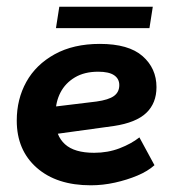

<svg xmlns="http://www.w3.org/2000/svg" viewBox="-20 -542 508 573"><path d="M251 11Q149 11 89.5 -41.5Q30 -94 30 -182Q30 -246 58.5 -297.5Q87 -349 143 -380Q199 -411 278 -411Q364 -411 405.5 -374.5Q447 -338 447 -282Q447 -234 416.5 -205Q386 -176 320 -166L95 -135V-218L268 -239Q304 -244 320 -255.5Q336 -267 336 -288Q336 -307 320.5 -317.5Q305 -328 273 -328Q232 -328 203.5 -311Q175 -294 160.5 -266Q146 -238 146 -204V-182Q146 -137 174 -111.5Q202 -86 261 -86Q302 -86 337 -99.5Q372 -113 396 -132L441 -49Q421 -31 390 -18Q359 -5 323 3Q287 11 251 11ZM147 -458 157 -522H436L426 -458Z"/></svg>

Font: Rokkitt SemiBold
Style: Bold Italic
Weight: 700
Italic angle: -9°
Version: Version 3.103